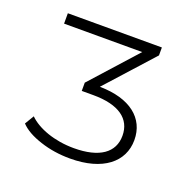

<svg xmlns="http://www.w3.org/2000/svg" viewBox="-84 -829 598 591"><g transform="rotate(20 215.0 -533.0)"><path d="M104 -339C134 -329 167 -324 202 -324C309 -324 369 -373 369 -445C369 -516 313 -562 213 -563L351 -716V-742H43V-708H299L165 -559V-532H203C287 -532 330 -500 330 -445C330 -390 286 -358 202 -358C138 -358 82 -379 53 -408L35 -378C50 -362 73 -349 104 -339Z"/></g></svg>

Font: Montserrat Light
Style: Regular
Weight: 300
Designer: Julieta Ulanovsky
Foundry: Julieta Ulanovsky
Version: Version 7.200